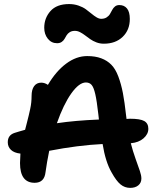

<svg xmlns="http://www.w3.org/2000/svg" viewBox="-20 -911 793 941"><path d="M259.8 -699.2Q231.9 -699.2 214.4 -721.2Q196.8 -743.2 196.8 -774.9Q196.8 -822.3 227.3 -856.7Q257.8 -891.1 318.8 -891.1Q342.8 -891.1 364.3 -883.8Q385.7 -876.5 400.6 -865.7Q415.5 -855 428.2 -844.2Q440.9 -833.5 453.1 -826.2Q465.3 -818.8 476.1 -818.8Q491.7 -818.8 502.4 -825.7Q513.2 -832.5 519 -842.5Q524.9 -852.5 530 -862.5Q535.2 -872.6 543.7 -879.4Q552.2 -886.2 564.9 -886.2Q588.9 -886.2 602.5 -869.4Q616.2 -852.5 616.2 -817.9Q616.2 -764.2 581.3 -730.5Q546.4 -696.8 488.8 -696.8Q469.7 -696.8 452.4 -703.4Q435.1 -710 422.1 -719.2Q409.2 -728.5 397.2 -737.5Q385.3 -746.6 372.6 -753.2Q359.9 -759.8 347.2 -759.8Q332 -759.8 322 -753.4Q312 -747.1 306.6 -738.3Q301.3 -729.5 296.4 -720.7Q291.5 -711.9 282.5 -705.6Q273.4 -699.2 259.8 -699.2ZM618.2 9.8Q591.3 9.8 570.6 -7.3Q549.8 -24.4 526.9 -65.9Q497.1 -117.2 482.9 -205.1Q362.3 -199.2 221.2 -171.9Q209.5 -114.7 203.1 -66.9Q197.3 -15.1 149.9 -15.1Q78.1 -15.1 78.1 -111.8Q78.1 -127.9 80.1 -158.2Q49.3 -161.6 33.7 -176.5Q18.1 -191.4 18.1 -213.9Q18.1 -249 51.8 -259.8Q55.7 -260.7 74 -266.6Q92.3 -272.5 103 -274.9Q105.5 -284.2 111.8 -309.1Q118.2 -334 120.8 -345.2Q123.5 -356.4 127.7 -375.5Q131.8 -394.5 133.3 -410.2Q134.8 -425.8 134.8 -440.9Q134.8 -471.7 147.2 -488.8Q159.7 -505.9 182.1 -505.9Q199.2 -505.9 214.8 -495.1Q254.4 -562 304.2 -599.1Q354 -636.2 407.2 -636.2Q447.3 -636.2 476.3 -625.2Q505.4 -614.3 525.6 -593.8Q545.9 -573.2 559.8 -536.4Q573.7 -499.5 582.3 -455.1Q590.8 -410.6 598.1 -344.2Q598.6 -341.8 599.1 -336.4Q599.6 -331.1 600.1 -328.1Q603 -328.1 608.6 -328.6Q614.3 -329.1 617.2 -329.1Q667.5 -329.1 687.3 -317.6Q707 -306.2 707 -279.8Q707 -253.4 683.3 -232.9Q659.7 -212.4 621.1 -209Q630.9 -170.4 644.5 -132.6Q658.2 -94.7 665.5 -73Q672.9 -51.3 672.9 -36.1Q672.9 -15.1 658 -2.7Q643.1 9.8 618.2 9.8ZM400.9 -506.8Q367.7 -506.8 329.3 -452.9Q291 -398.9 258.8 -307.1Q346.2 -320.3 464.8 -325.2Q464.4 -329.6 463.4 -338.1Q462.4 -346.7 461.9 -351.1Q454.6 -416.5 447 -449.5Q439.5 -482.4 429.2 -494.6Q418.9 -506.8 400.9 -506.8Z"/></svg>

Font: Shantell Sans Irregular Bouncy
Style: Regular
Weight: 600
Designer: Stephen Nixon, Anya Danilova, Shantell Martin
Foundry: Arrow Type
Version: Version 1.006;[9816181b4]